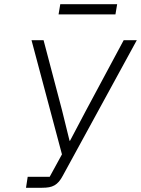

<svg xmlns="http://www.w3.org/2000/svg" viewBox="-20 -888 667 908"><path d="M111 -52H215L273 -158L129 -698H186L273 -368L309 -222H311L387 -366L565 -698H627L277 -57Q268 -40 258.5 -29Q249 -18 237.5 -11.5Q226 -5 212 -2.5Q198 0 179 0H103ZM265 -868H534L526 -820H257Z"/></svg>

Font: IBM Plex Mono Light
Style: Italic
Weight: 300
Italic angle: -9°
Monospace: yes
Designer: Mike Abbink, Paul van der Laan, Pieter van Rosmalen
Foundry: Bold Monday
Version: Version 2.3